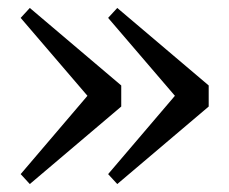

<svg xmlns="http://www.w3.org/2000/svg" viewBox="-20 -518 575 483"><path d="M285 -303 55 -498 32 -473 200 -277 32 -80 55 -55 285 -250ZM275 -498 252 -473 420 -277 252 -80 275 -55 505 -250V-303Z"/></svg>

Font: Noto Serif SC Medium
Style: Regular
Weight: 500
Designer: Ryoko NISHIZUKA 西塚涼子 (kana & ideographs); Frank Grießhammer (Latin, Greek & Cyrillic); Wenlong ZHANG 张文龙 (bopomofo); San
Foundry: Adobe Systems Incorporated
Version: Version 1.001;PS 1.001;hotconv 16.6.54;makeotf.lib2.5.65590